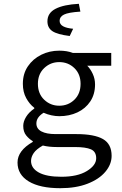

<svg xmlns="http://www.w3.org/2000/svg" viewBox="-20 -764 640 1008"><path d="M296 224Q190 224 131 188.5Q72 153 72 89Q72 27 152 -19V-23Q133 -34 117.5 -53Q102 -72 102 -103Q102 -126 117 -150.5Q132 -175 160 -194V-198Q135 -217 117.5 -249Q100 -281 100 -324Q100 -377 126.5 -416Q153 -455 196.5 -476.5Q240 -498 291 -498Q332 -498 363 -486H564V-419H438Q455 -402 467 -376Q479 -350 479 -321Q479 -269 454 -231.5Q429 -194 386.5 -174Q344 -154 291 -154Q272 -154 250.5 -158.5Q229 -163 209 -172Q191 -161 181 -147Q171 -133 171 -116Q171 -88 197.5 -74Q224 -60 272 -60H381Q475 -60 520.5 -34Q566 -8 566 54Q566 99 533 138Q500 177 439.5 200.5Q379 224 296 224ZM291 -209Q338 -209 370.5 -240.5Q403 -272 403 -324Q403 -375 370.5 -406.5Q338 -438 291 -438Q245 -438 212 -406.5Q179 -375 179 -324Q179 -272 212 -240.5Q245 -209 291 -209ZM302 164Q387 164 436 134Q485 104 485 67Q485 32 457.5 20Q430 8 374 8H279Q258 8 239.5 6Q221 4 205 0Q171 19 157 39.5Q143 60 143 81Q143 119 183.5 141.5Q224 164 302 164ZM346 -575Q281 -583 255 -600.5Q229 -618 229 -652Q229 -696 272 -718Q315 -740 394 -744L402 -703Q339 -699 316 -687.5Q293 -676 293 -655Q293 -636 311.5 -626Q330 -616 364 -613Z"/></svg>

Font: SauceCodePro NFM
Style: Regular
Weight: 400
Monospace: yes
Designer: Paul D. Hunt, Teo Tuominen
Foundry: Adobe
Version: Version 2.042;hotconv 1.1.0;makeotfexe 2.6.0;Nerd Fonts 3.3.